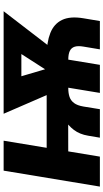

<svg xmlns="http://www.w3.org/2000/svg" viewBox="231 -818 586 1089"><g transform="rotate(-90 524.5 -273.0)"><path d="M288.6 0 299.8 -66.4Q307.6 -114.3 332.8 -147.5Q357.9 -180.7 394.3 -201.7Q430.7 -222.7 473.4 -233.9Q516.1 -245.1 560.3 -249.5Q604.5 -253.9 644.5 -253.9L752 -301.8Q829.6 -301.8 881.8 -281.2Q934.1 -260.7 956.3 -214.8Q978.5 -168.9 965.8 -93.3L950.2 0H789.6L805.2 -93.3Q810.5 -124.5 804.4 -143.3Q798.3 -162.1 780.3 -170.7Q762.2 -179.2 731.9 -179.2H568.4Q541 -179.2 520 -172.1Q499 -165 485.1 -146.5Q471.2 -127.9 465.3 -93.3L450.2 0ZM11.2 0 101.6 -545.9H271.5L181.2 0ZM100.6 -179.2 121.1 -301.8H595.2L575.2 -180.2ZM542.5 0 582 -239.3H741.2L701.7 0ZM581.1 -184.1 424.3 -545.9H607.4L696.3 -244.1L668.9 -184.1ZM640.6 -184.1 635.7 -247.1 827.6 -545.9H1005.9L727.5 -184.1ZM509.3 -445.3 525.9 -545.9H920.4L903.8 -445.3Z"/></g></svg>

Font: Inter ExtraBold
Style: Italic
Weight: 800
Italic angle: -9.3988°
Designer: Rasmus Andersson
Foundry: rsms
Version: Version 4.001;git-66647c0bb